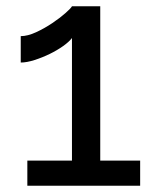

<svg xmlns="http://www.w3.org/2000/svg" viewBox="-20 -591 490 611"><path d="M426 -80V0H67V-80H209V-470Q200 -458 181 -444.5Q162 -431 138.5 -419.5Q115 -408 90 -400Q65 -392 46 -392V-476Q68 -476 95 -488.5Q122 -501 146.5 -517.5Q171 -534 188.5 -549.5Q206 -565 209 -571H299V-80Z"/></svg>

Font: Raleway Medium Alt1
Style: Regular
Weight: 500
Designer: Matt McInerney, Pablo Impallari, Rodrigo Fuenzalida
Foundry: Matt McInerney, Pablo Impallari, Rodrigo Fuenzalida
Version: Version 3.000g; ttfautohint (v1.5) -l 8 -r 28 -G 28 -x 14 -D